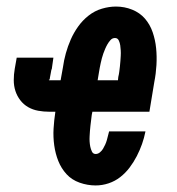

<svg xmlns="http://www.w3.org/2000/svg" viewBox="-20 -558 540 586"><path d="M272 8Q247 8 223 -0.5Q199 -9 183 -26.5Q167 -44 158 -66.5Q149 -89 145.5 -114.5Q142 -140 143.5 -165.5Q145 -191 149 -217H130Q113 -217 96.5 -220Q80 -223 66 -231Q52 -239 42 -252Q32 -265 27 -280.5Q22 -296 22 -313.5Q22 -331 25 -348L31 -382H143L138 -347Q138 -347 138 -347Q138 -347 138 -347Q138 -347 138 -346.5Q138 -346 137 -346Q136 -339 134.5 -332.5Q133 -326 132 -319Q132 -319 132 -318Q132 -317 132 -317Q132 -315 130.5 -315Q129 -315 129 -314Q129 -314 129.5 -313.5Q130 -313 130 -313H165L172 -352Q175 -374 181 -395.5Q187 -417 196 -437.5Q205 -458 218.5 -477Q232 -496 250.5 -510.5Q269 -525 291 -531.5Q313 -538 334 -538Q360 -538 383.5 -528.5Q407 -519 422.5 -501Q438 -483 446 -459.5Q454 -436 456.5 -411Q459 -386 457.5 -359.5Q456 -333 451 -308L436 -217H262L260 -207Q259 -199 258 -190.5Q257 -182 256 -174Q255 -166 254.5 -158Q254 -150 253.5 -142Q253 -134 253.5 -126Q254 -118 255.5 -110.5Q257 -103 260.5 -95.5Q264 -88 272 -88Q279 -88 285 -93Q291 -98 294.5 -104Q298 -110 301 -116.5Q304 -123 306 -130Q308 -137 309.5 -143.5Q311 -150 313 -157H424Q420 -137 413.5 -118.5Q407 -100 397.5 -81.5Q388 -63 375.5 -46.5Q363 -30 347 -17.5Q331 -5 311.5 1.5Q292 8 272 8ZM278 -313H340L341 -323Q343 -331 344 -339Q345 -347 346 -355.5Q347 -364 347.5 -372Q348 -380 348.5 -388Q349 -396 348.5 -404Q348 -412 347 -419.5Q346 -427 342.5 -434.5Q339 -442 331 -442Q323 -442 317.5 -436Q312 -430 308 -423Q304 -416 301 -409Q298 -402 295.5 -395Q293 -388 291 -380.5Q289 -373 287.5 -366Q286 -359 284.5 -351.5Q283 -344 282 -337Z"/></svg>

Font: Iosevka Curly Slab Oblique
Style: Bold
Weight: 700
Italic angle: -9°
Monospace: yes
Designer: Belleve Invis
Foundry: Belleve Invis
Version: Version 11.1.0; ttfautohint (v1.8.3)